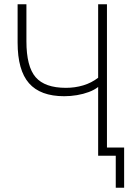

<svg xmlns="http://www.w3.org/2000/svg" viewBox="-20 -725 650 894"><path d="M519 149V0H437V-320Q419 -306 393.5 -296.5Q368 -287 338.5 -282Q309 -277 279 -277Q168 -277 115 -337.5Q62 -398 62 -527V-705H103V-533Q103 -415 146 -365.5Q189 -316 287 -316Q329 -316 367.5 -327.5Q406 -339 437 -363V-705H478V-38H558V149Z"/></svg>

Font: Nunito Sans 10pt Condensed ExtraLight
Style: Regular
Weight: 250
Width: 3
Designer: Vernon Adams
Foundry: Vernon Adams
Version: Version 3.101;gftools[0.9.27]